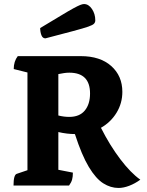

<svg xmlns="http://www.w3.org/2000/svg" viewBox="-20 -919 729 951"><path d="M47 0Q47 -53 63 -58L116 -76V-560L48 -577Q48 -615 68 -641H380Q476 -641 531 -592Q586 -543 586 -464Q586 -408 557.5 -361Q529 -314 480 -286Q524 -199 575.5 -131Q627 -63 675 -29Q649 -10 620.5 1Q592 12 567 12Q528 12 491.5 -11Q455 -34 420 -92Q385 -150 351 -255Q332 -255 311 -257.5Q290 -260 269 -265V-78L341 -64Q341 -43 337 -29Q333 -15 322 0ZM323 -559Q310 -559 297 -557Q284 -555 269 -552V-347Q296 -340 323 -340Q374 -340 400 -371.5Q426 -403 426 -456Q426 -559 323 -559ZM205 -729Q191 -729 185 -745Q179 -761 179 -780Q241 -817 280.5 -841Q320 -865 343 -877.5Q366 -890 377.5 -894.5Q389 -899 396 -899Q419 -899 435.5 -874.5Q452 -850 452 -818Q452 -809 446 -802Q440 -795 417 -787Q394 -779 343.5 -765.5Q293 -752 205 -729Z"/></svg>

Font: Petrona ExtraBold
Style: Regular
Weight: 800
Designer: Ringo R. Seeber
Foundry: Ringo R. Seeber
Version: Version 2.001; ttfautohint (v1.8.3)